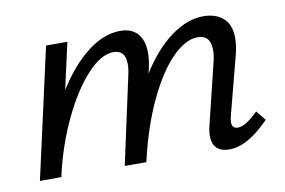

<svg xmlns="http://www.w3.org/2000/svg" viewBox="-54 -509 897 604"><g transform="rotate(-10 394.5 -207.5)"><path d="M763 -66Q693 6 635 6Q609 6 595 -7Q581 -20 581 -46Q581 -61 585 -77L634 -278Q638 -295 638 -311Q638 -359 597 -359Q558 -359 515 -315.5Q472 -272 433.5 -190.5Q395 -109 370 0H301L362 -281Q366 -298 366 -314Q366 -359 328 -359Q288 -359 243 -310Q198 -261 159.5 -180Q121 -99 100 -7L99 0H30L123 -416H191L158 -268Q203 -340 255.5 -380.5Q308 -421 360 -421Q397 -421 416 -399Q435 -377 435 -338Q435 -316 429 -289L425 -273Q470 -345 522.5 -383Q575 -421 625 -421Q665 -421 689 -400Q713 -379 713 -336Q713 -312 706 -285L657 -97Q654 -85 654 -77Q654 -57 673 -57Q686 -57 701.5 -67Q717 -77 738 -97Z"/></g></svg>

Font: Ysabeau Medium
Style: Italic
Weight: 500
Italic angle: -12°
Designer: Christian Thalmann (Catharsis Fonts)
Version: Version 0.003